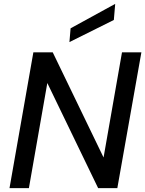

<svg xmlns="http://www.w3.org/2000/svg" viewBox="-20 -970 749 990"><path d="M29 0 152 -700H252L514 -158L609 -700H709L585 0H486L224 -542L129 0ZM338 -753 344 -824 574 -950 567 -867Z"/></svg>

Font: DM Sans 20pt Medium
Style: Italic
Weight: 500
Italic angle: -10°
Version: Version 4.004;gftools[0.9.30]